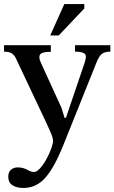

<svg xmlns="http://www.w3.org/2000/svg" viewBox="-35 -697 567 952"><path d="M81 235Q49 235 27.5 222Q6 209 6 179Q6 156 19.5 144.5Q33 133 53 133Q79 133 99.5 144.5Q120 156 133 156Q147 156 164 137Q181 118 195.5 91.5Q210 65 219 39.5Q228 14 228 2Q228 -13 215.5 -42Q203 -71 191 -96L45 -405Q38 -422 24.5 -431.5Q11 -441 -15 -441V-473H217V-440Q184 -440 172 -433.5Q160 -427 160 -414Q160 -404 165 -392.5Q170 -381 175 -370L270 -162L285 -113H292L387 -393Q388 -399 389.5 -405.5Q391 -412 391 -416Q391 -430 376 -435.5Q361 -441 337 -441V-473H512V-441Q482 -441 468 -428Q454 -415 443 -386L280 20Q235 133 190 184Q145 235 81 235ZM256 -521H214L284 -677H383V-655Z"/></svg>

Font: STIX Two Text Medium
Style: Regular
Weight: 500
Designer: Ross Mills, John Hudson & Paul Hanslow, Tiro Typeworks Ltd; with prior portions MicroPress Inc., and Coen Hoffman.
Foundry: Tiro Typeworks Ltd
Version: Version 2.13 b171